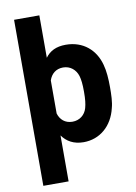

<svg xmlns="http://www.w3.org/2000/svg" viewBox="-97 -762 726 1025"><g transform="rotate(-10 265.5 -250.0)"><path d="M306 8C394 8 463 -51 485 -145C494 -176 495 -218 495 -257C495 -302 492 -346 482 -381C460 -463 396 -521 301 -521C249 -521 214 -503 190 -470V-700H53V200H190V-49C215 -14 252 8 306 8ZM190 -168V-347C201 -381 227 -404 266 -404C305 -404 334 -379 345 -344C351 -323 354 -300 354 -257C354 -215 351 -192 345 -170C335 -134 305 -110 266 -110C226 -110 200 -134 190 -168Z"/></g></svg>

Font: Vanilla Cream ExtraBold
Style: Regular
Weight: 800
Designer: Jeremy Tribby, Jinavaṁso
Foundry: Tribby Type
Version: Version 1.422;Glyphs 3.1.2 (3151)